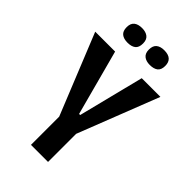

<svg xmlns="http://www.w3.org/2000/svg" viewBox="-255 -929 1010 1010"><g transform="rotate(45 250.5 -424.0)"><path d="M190 0V-210L8 -660H156L254 -294H262L354 -660H493L317 -209V0ZM334 -739Q307 -739 290.5 -752Q274 -765 274 -793Q274 -822 290 -835Q306 -848 334 -848Q396 -848 396 -793Q396 -764 380 -751.5Q364 -739 334 -739ZM169 -739Q140 -739 124 -752Q108 -765 108 -794Q108 -822 124 -835Q140 -848 169 -848Q197 -848 213.5 -835Q230 -822 230 -794Q230 -764 214 -751.5Q198 -739 169 -739Z"/></g></svg>

Font: Bricolage Grotesque 10pt Condensed SemiBold
Style: Regular
Weight: 600
Width: 3
Designer: Mathieu Triay
Foundry: Atelier Triay
Version: Version 1.000; ttfautohint (v1.8.4.7-5d5b);gftools[0.9.32]